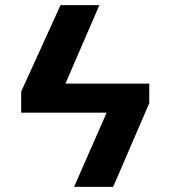

<svg xmlns="http://www.w3.org/2000/svg" viewBox="-20 -728 663 748"><path d="M561.5 -326.2 420.9 0H268.6L395.5 -289.1H62.5V-371.1L215.8 -708H367.2L234.9 -402.3H561.5Z"/></svg>

Font: Pretendard
Style: Bold
Weight: 700
Designer: Base glyphs from Inter by Rasmus Andersson; Hangeul glyphs from Noto Sans CJK(Source Han Sans) by Jang Soo-young and Kan
Foundry: Kil Hyung-jin
Version: Version 1.309